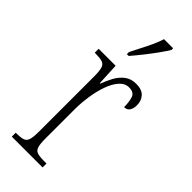

<svg xmlns="http://www.w3.org/2000/svg" viewBox="-250 -799 833 833"><g transform="rotate(45 166.0 -383.0)"><path d="M33 0V-24H35Q62 -24 76.5 -28.5Q91 -33 96 -49Q101 -65 101 -100V-437Q101 -471 96 -487Q91 -503 76 -507.5Q61 -512 33 -512H30V-536H134L139 -434H142Q151 -459 164.5 -484.5Q178 -510 199.5 -527Q221 -544 253 -544Q288 -544 304.5 -526Q321 -508 321 -480Q321 -461 313 -448Q305 -435 287 -435Q287 -466 280 -488.5Q273 -511 242 -511Q217 -511 198 -489.5Q179 -468 166.5 -432.5Q154 -397 148 -355.5Q142 -314 142 -274V-99Q142 -64 147 -48.5Q152 -33 166 -28.5Q180 -24 209 -24H222V0ZM133 -619Q155 -662 172.5 -697Q190 -732 201 -766H257V-756Q247 -739 228 -712.5Q209 -686 186.5 -657.5Q164 -629 144 -606H133Z"/></g></svg>

Font: Noto Serif ExtraCondensed ExtraLight
Style: Regular
Weight: 200
Width: 2
Designer: Monotype Design Team
Foundry: Monotype Imaging Inc.
Version: Version 2.015